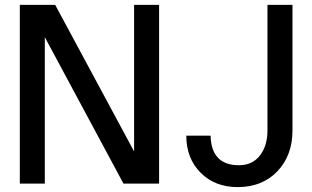

<svg xmlns="http://www.w3.org/2000/svg" viewBox="-20 -742 1262 776"><path d="M623 0H479L161.1 -591.8V0H60.1V-722.2H203.1L522 -129.9V-722.2H623ZM945.8 -74.2Q1000 -74.2 1030.5 -113.5Q1061 -152.8 1061 -214.8V-722.2H1162.1V-214.8Q1162.1 -113.8 1101.1 -49.8Q1040 14.2 940.9 14.2Q848.6 14.2 790.8 -43.9Q732.9 -102.1 732.9 -193.8H831.1Q834 -74.2 945.8 -74.2Z"/></svg>

Font: Perun
Style: Regular
Weight: 400
Version: Version 1.0000